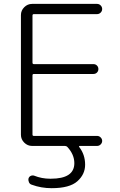

<svg xmlns="http://www.w3.org/2000/svg" viewBox="-20 -774 619 990"><path d="M480.5 -701.2H154.3Q147.5 -701.2 147.5 -693.4V-451.2Q147.5 -443.4 154.3 -443.4H461.9Q472.7 -443.4 480 -436Q487.3 -428.7 487.3 -418Q487.3 -407.2 480 -399.9Q472.7 -392.6 461.9 -392.6H154.3Q147.5 -392.6 147.5 -384.8V-80.1Q147.5 -73.2 154.3 -73.2H480.5Q491.2 -73.2 499 -65.4Q506.8 -57.6 506.8 -47.4Q506.8 -37.1 499 -29.3Q491.2 -21.5 480.5 -21.5H390.6Q388.7 -21.5 387.7 -19.5Q386.7 -17.6 388.7 -15.6Q418.9 23.4 418.9 75.2Q418.9 125 378.9 160.6Q338.9 196.3 246.1 196.3Q192.4 196.3 144.5 178.7Q133.8 175.8 129.4 166Q125 156.2 127 146.5Q129.9 136.7 138.7 132.8Q147.5 128.9 156.2 131.8Q195.3 147.5 238.3 147.5Q240.2 147.5 242.2 147.5Q363.3 147.5 363.3 67.4Q363.3 22.5 327.1 -16.6Q322.3 -21.5 314.5 -21.5H145.5Q122.1 -21.5 105 -38.6Q87.9 -55.7 87.9 -79.1V-696.3Q87.9 -719.7 105 -736.8Q122.1 -753.9 145.5 -753.9H480.5Q491.2 -753.9 499 -746.1Q506.8 -738.3 506.8 -727.5Q506.8 -716.8 499 -709Q491.2 -701.2 480.5 -701.2Z"/></svg>

Font: Gen Jyuu Gothic Light
Style: Regular
Weight: 200
Designer: [Source Han Sans]
Ryoko NISHIZUKA  (kana & ideographs); Paul D. Hunt (Latin, Greek & Cyrillic); Wenlong ZHANG  (bopomofo
Version: Version 1.002.20150607